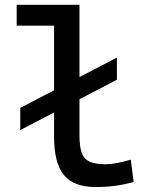

<svg xmlns="http://www.w3.org/2000/svg" viewBox="-20 -752 626 782"><path d="M62.5 -222.2V-312.5L456.1 -517.6V-427.2ZM370.1 9.8Q280.3 9.8 240.2 -39.1Q200.2 -87.9 200.2 -195.3V-732.4H303.7V-200.2Q303.7 -159.2 311.5 -133.3Q319.3 -107.4 342 -95.2Q364.7 -83 409.2 -83Q449.7 -83 512.7 -101.6L524.4 -10.7Q484.9 0 448.5 4.9Q412.1 9.8 370.1 9.8ZM47.9 -647.5V-732.4H209V-647.5Z"/></svg>

Font: Cascadia Mono
Style: Regular
Weight: 400
Monospace: yes
Designer: Aaron Bell
Foundry: Saja Typeworks
Version: Version 2102.003